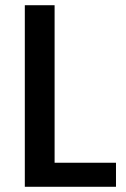

<svg xmlns="http://www.w3.org/2000/svg" viewBox="-20 -715 484 735"><path d="M189 -695V-92H424V0H75V-695Z"/></svg>

Font: Parkinsans Medium
Style: Regular
Weight: 500
Designer: Red Stone, Indian Type Foundry
Foundry: Indian Type Foundry
Version: Version 1.000